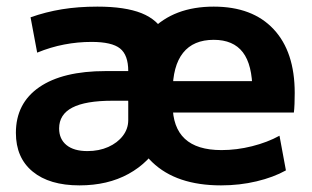

<svg xmlns="http://www.w3.org/2000/svg" viewBox="-20 -550 944 580"><path d="M244 -93.6Q279.3 -93.6 307.2 -106.1Q335 -118.6 351.2 -139.8Q367.4 -161 367.4 -187V-245.7H319.3Q238.3 -245.7 198.5 -225Q158.6 -204.3 158.6 -162Q158.6 -130 180.8 -111.8Q203 -93.6 244 -93.6ZM220 10Q129.3 10 78.7 -31.7Q28 -73.3 28 -148.7Q28 -238 98.7 -286.7Q169.3 -335.3 299.4 -335.3H367.4Q367.4 -384 342.5 -403.7Q317.7 -423.4 256.7 -423.4Q214.7 -423.4 173.8 -415.5Q133 -407.7 92.3 -391L72.3 -497.7Q118.3 -514 167.2 -522Q216 -530 274.3 -530Q357.6 -530 407.5 -510.2Q457.3 -490.3 479.5 -446Q501.6 -401.7 501.6 -328.7V-270Q501.6 -186 466.5 -122.6Q431.3 -59.3 368.3 -24.7Q305.3 10 220 10ZM647.7 10Q513 10 440 -60Q367 -130 367 -260Q367 -386 436 -458Q505 -530 625.7 -530Q742.7 -530 806.5 -461.8Q870.3 -393.7 870.3 -269.3Q870.3 -254.7 869.7 -236.7Q869 -218.7 867.7 -210H443.7V-305H761.4L742.4 -276Q742.4 -354.3 713.6 -392Q684.7 -429.7 625.7 -429.7Q564.3 -429.7 533 -390.4Q501.6 -351 501.6 -273.3V-233.3Q501.6 -165 538.3 -130.8Q575 -96.6 649 -96.6Q695 -96.6 741.5 -108.3Q788 -120 824.3 -140L843.7 -35.3Q806 -14.3 755 -2.2Q704 10 647.7 10Z"/></svg>

Font: M PLUS 2 Thin
Style: Regular
Weight: 100
Designer: Coji Morishita
Foundry: UNDERFOREST DESIGN
Version: Version 1.001